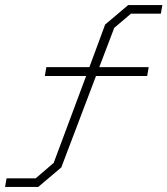

<svg xmlns="http://www.w3.org/2000/svg" viewBox="-23 -716 661 758"><path d="M428 -606 369 -451H564L558 -416H356L219 -55L128 22H-3L3 -12H118L189 -73L317 -416H154L160 -451H330L392 -619L483 -696H618L612 -662H494Z"/></svg>

Font: Chakra Petch ExtraLight
Style: Italic
Weight: 275
Italic angle: -10°
Designer: Katatrad Aksorn Co.,Ltd.
Foundry: Cadson Demak Co.,Ltd.
Version: Version 1.000; ttfautohint (v1.6)